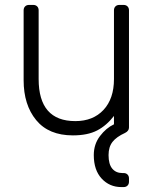

<svg xmlns="http://www.w3.org/2000/svg" viewBox="-20 -540 625 780"><path d="M361 90Q361 46 386 13Q411 -20 443 -35V-69Q413 -30 374.5 -10Q336 10 276 10Q178 10 127 -52Q76 -114 76 -214V-498Q76 -508 82 -514Q88 -520 98 -520H115Q125 -520 131 -514Q137 -508 137 -498V-219Q137 -48 286 -48Q358 -48 400.5 -93.5Q443 -139 443 -219V-498Q443 -508 449 -514Q455 -520 465 -520H482Q492 -520 498 -514Q504 -508 504 -498V-22Q504 -8 488 0Q453 16 437 36.5Q421 57 421 90Q421 127 436 145Q451 163 477 163H482Q492 163 498 169Q504 175 504 185V198Q504 208 498 214Q492 220 482 220H473Q425 220 393 185.5Q361 151 361 90Z"/></svg>

Font: Hezaedrus Light
Style: Regular
Weight: 300
Designer: Hubert & Fischer
Foundry: Hubert & Fischer
Version: Version 1.10;September 3, 2019;FontCreator 11.5.0.2425 64-bi